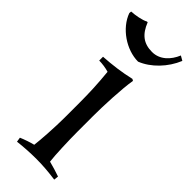

<svg xmlns="http://www.w3.org/2000/svg" viewBox="-231 -712 748 748"><g transform="rotate(45 143.5 -337.5)"><path d="M6 -658C28 -596 99 -548 164 -548C215 -568 261 -616 284 -672L265 -683C249 -644 218 -613 176 -613C129 -613 101 -635 82 -683H78C62 -674 28 -668 7 -667ZM190 -274C190 -327 194 -428 203 -481L196 -485C149 -474 102 -468 54 -465V-444C70 -444 92 -441 108 -436C114 -375 116 -327 116 -274V-190C116 -141 111 -63 107 -33C90 -29 64 -20 48 -13L51 6C85 2 119 0 153 0C188 0 223 3 258 8L260 -11C243 -17 214 -26 197 -30C193 -60 190 -141 190 -190Z"/></g></svg>

Font: Almendra
Style: Regular
Weight: 400
Designer: Ana Sanfelippo
Foundry: Ana Sanfelippo
Version: Version 1.003